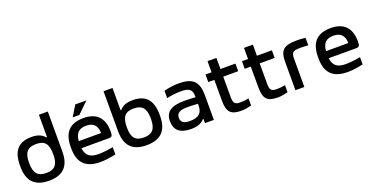

<svg xmlns="http://www.w3.org/2000/svg" viewBox="-27 -1404 4091 2108"><g transform="rotate(-20 2018.5 -350.5)"><path d="M41 -256V-244C41 -73 122 9 287 9C452 9 531 -73 531 -244V-710H427V-449H420C386 -484 348 -509 266 -509C114 -509 41 -430 41 -256ZM145 -247V-253C145 -370 187 -419 287 -419C387 -419 427 -370 427 -253V-247C427 -130 387 -81 287 -81C187 -81 145 -130 145 -247Z M1105 -270C1105 -422 1030 -509 873 -509C713 -509 634 -427 634 -256V-244C634 -71 715 9 888 9C940 9 1003 1 1067 -14V-99C1023 -89 945 -80 897 -80C798 -80 751 -116 740 -205H1061C1097 -205 1105 -218 1105 -270ZM739 -288C747 -380 787 -420 873 -420C959 -420 999 -373 1000 -288ZM766 -556H844L971 -680H841Z M1673 -244V-256C1673 -430 1599 -509 1448 -509C1365 -509 1326 -484 1294 -449H1287V-710H1182V-244C1182 -73 1262 9 1426 9C1592 9 1673 -73 1673 -244ZM1287 -247V-253C1287 -370 1327 -419 1426 -419C1526 -419 1568 -370 1568 -253V-247C1568 -130 1526 -81 1426 -81C1327 -81 1287 -130 1287 -247Z M1987 -509C1928 -509 1875 -501 1813 -486V-400C1869 -412 1926 -419 1975 -419C2075 -419 2109 -395 2109 -315V-303C2048 -307 2006 -308 1982 -308C1823 -308 1755 -259 1755 -151C1755 -43 1820 9 1945 9C2019 9 2069 -9 2103 -50H2109V0H2213V-288C2213 -446 2151 -509 1987 -509ZM1859 -152C1859 -207 1897 -231 1988 -231C2015 -231 2062 -229 2109 -226V-202C2109 -119 2065 -78 1964 -78C1891 -78 1859 -101 1859 -152Z M2552 -81C2490 -81 2472 -100 2472 -173V-411H2647V-500H2472V-630H2368V-500H2297V-411H2368V-169C2368 -33 2411 9 2533 9C2573 9 2604 2 2651 -8V-91C2611 -84 2583 -81 2552 -81Z M2978 -81C2916 -81 2898 -100 2898 -173V-411H3073V-500H2898V-630H2794V-500H2723V-411H2794V-169C2794 -33 2837 9 2959 9C2999 9 3030 2 3077 -8V-91C3037 -84 3009 -81 2978 -81Z M3376 -419C3397 -419 3435 -418 3467 -415V-502C3434 -507 3401 -509 3366 -509C3209 -509 3166 -463 3166 -330V0H3270V-330C3270 -401 3285 -419 3376 -419Z M3994 -270C3994 -422 3919 -509 3762 -509C3602 -509 3523 -427 3523 -256V-244C3523 -71 3604 9 3777 9C3829 9 3892 1 3956 -14V-99C3912 -89 3834 -80 3786 -80C3687 -80 3640 -116 3629 -205H3950C3986 -205 3994 -218 3994 -270ZM3628 -288C3636 -380 3676 -420 3762 -420C3848 -420 3888 -373 3889 -288Z"/></g></svg>

Font: LT Wave Text Medium
Style: Regular
Weight: 500
Designer: Daniel Lyons
Version: Version 2.5 (Glyphs App)